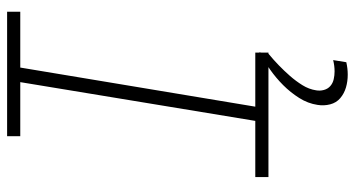

<svg xmlns="http://www.w3.org/2000/svg" viewBox="-249 -526 998 540"><g transform="rotate(-90 250.0 -256.0)"><path d="M22 0V-37H180L289 -698H137V-735H487V-698H330L220 -37H372V0ZM310 223Q291 223 274 218Q257 213 244 202Q231 191 226.5 173.5Q222 156 225 138Q229 111 244.5 86.5Q260 62 280.5 41.5Q301 21 324.5 4.5Q348 -12 373 -26L369 0Q352 14 336.5 29Q321 44 306.5 60.5Q292 77 280.5 95.5Q269 114 266 134Q264 145 267 156Q270 167 278 174Q286 181 297 183.5Q308 186 319 186Q327 186 335 185Q343 184 351 182L345 219Q336 221 327.5 222Q319 223 310 223Z"/></g></svg>

Font: Iosevka SS04 XLt Obl
Style: Regular
Weight: 200
Italic angle: -9°
Monospace: yes
Designer: Belleve Invis
Foundry: Belleve Invis
Version: Version 19.0.0; ttfautohint (v1.8.4)